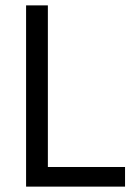

<svg xmlns="http://www.w3.org/2000/svg" viewBox="-20 -694 517 714"><path d="M445 0H77V-674H158V-73H445Z"/></svg>

Font: Hind Madurai
Style: Regular
Weight: 400
Designer: Jyotish Sonowal
Foundry: Indian Type Foundry
Version: Version 0.702;PS 1.0;hotconv 1.0.81;makeotf.lib2.5.63406